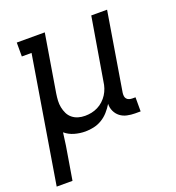

<svg xmlns="http://www.w3.org/2000/svg" viewBox="-133 -626 866 947"><g transform="rotate(-20 300.0 -152.5)"><path d="M3 215 112 -447H61V-520H208L158 -218Q155 -199 154 -181Q153 -163 156.5 -145.5Q160 -128 167.5 -112.5Q175 -97 188.5 -86Q202 -75 219 -70Q236 -65 255 -65Q272 -65 289 -68.5Q306 -72 322 -80Q338 -88 351.5 -100.5Q365 -113 374.5 -128Q384 -143 389.5 -159.5Q395 -176 397 -193L452 -520H535L467 -108Q466 -99 467 -91Q468 -83 473 -77Q478 -71 486 -68.5Q494 -66 502 -66H519V8H490Q469 8 448.5 3.5Q428 -1 412.5 -13Q397 -25 388.5 -43.5Q380 -62 381 -82Q369 -62 353 -44Q337 -26 317 -14Q297 -2 274.5 3Q252 8 230 8Q201 8 173 0Q145 -8 124 -26Q120 7 115 40.5Q110 74 104 107L86 215Z"/></g></svg>

Font: Iosevka Etoile Oblique
Style: Regular
Weight: 400
Italic angle: -9°
Designer: Belleve Invis
Foundry: Belleve Invis
Version: Version 15.5.2; ttfautohint (v1.8.4)